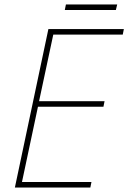

<svg xmlns="http://www.w3.org/2000/svg" viewBox="-20 -845 578 865"><path d="M47 0 198 -714H538L533 -689H220L156 -389H451L446 -364H151L79 -25H392L387 0ZM272 -800 277 -825H508L502 -800Z"/></svg>

Font: Noto Sans Disp Thin
Style: Italic
Weight: 100
Italic angle: -12°
Designer: Monotype Design Team
Foundry: Monotype Imaging Inc.
Version: Version 2.000;GOOG;noto-source:20170915:90ef993387c0